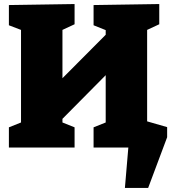

<svg xmlns="http://www.w3.org/2000/svg" viewBox="-20 -730 853 950"><path d="M24 0V-100L84 -124V-582L24 -605V-705L349 -710V-610L289 -582V-343L503 -558V-581L443 -605V-705L768 -710V-610L708 -582V-124L768 -100V0H443V-100L503 -124V-358L289 -142V-124L349 -100V0ZM592 -163 807 -101V-51L713 200H598L615 0H592Z"/></svg>

Font: Bitter Black
Style: Regular
Weight: 900
Designer: Sol Matas, and Bitter project Authors
Foundry: Sol Matas
Version: Version 2.001